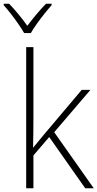

<svg xmlns="http://www.w3.org/2000/svg" viewBox="-58 -1014 525 1034"><path d="M122 -760V-381Q122 -339 121.5 -299.5Q121 -260 120 -218Q135 -236 148 -252Q161 -268 176 -286L382 -530H429L234 -302L447 0H401L207 -276L122 -177V0H83V-760ZM220 -994V-986Q202 -966 180.5 -939Q159 -912 139.5 -884.5Q120 -857 108 -836H72Q60 -857 41 -884.5Q22 -912 1 -939Q-20 -966 -38 -986V-994H-9Q16 -968 42.5 -936Q69 -904 89 -875Q111 -904 137.5 -936Q164 -968 190 -994Z"/></svg>

Font: Noto Sans Disp ExtLt
Style: Regular
Weight: 200
Designer: Monotype Design Team
Foundry: Monotype Imaging Inc.
Version: Version 2.000;GOOG;noto-source:20170915:90ef993387c0